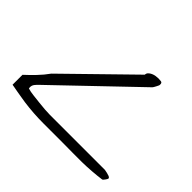

<svg xmlns="http://www.w3.org/2000/svg" viewBox="-118 -701 883 883"><g transform="rotate(45 324.0 -259.5)"><path d="M15.6 -88.9Q39.1 -110.4 63 -135.3Q86.9 -160.2 105.5 -186.5L413.1 -487.3Q413.1 -496.1 419.4 -502.4Q425.8 -508.8 434.6 -512.7Q443.4 -516.6 453.1 -518.1Q462.9 -519.5 470.7 -519.5Q478.5 -519.5 487.3 -518.1Q496.1 -516.6 495.1 -502.9Q495.1 -500 492.7 -495.6Q490.2 -491.2 487.8 -485.8Q485.4 -480.5 482.4 -476.1Q479.5 -471.7 478.5 -470.7L105.5 -113.3Q94.7 -103.5 87.4 -94.2Q80.1 -85 80.1 -73.2Q80.1 -71.3 80.6 -68.4Q81.1 -65.4 81.1 -65.4Q96.7 -60.5 118.2 -58.1Q139.6 -55.7 161.1 -53.2Q182.6 -50.8 202.1 -49.3Q221.7 -47.9 234.4 -47.9Q248 -47.9 275.9 -47.9Q303.7 -47.9 338.9 -47.9Q374 -47.9 413.1 -47.9Q452.1 -47.9 487.3 -47.9Q522.5 -47.9 550.3 -47.9Q578.1 -47.9 592.8 -47.9Q595.7 -47.9 607.9 -44.9Q620.1 -42 625 -40Q627 -39.1 629.9 -36.6Q632.8 -34.2 632.8 -32.2Q632.8 -28.3 627 -20Q621.1 -11.7 616.2 -7.8Q587.9 -3.9 556.2 -1.5Q524.4 1 492.7 1.5Q460.9 2 430.2 1.5Q399.4 1 373 1Q309.6 1 243.2 1Q176.8 1 113.3 -7.8Q102.5 -9.8 85.9 -12.2Q69.3 -14.6 53.7 -17.6Q38.1 -20.5 26.9 -22.5Q15.6 -24.4 15.6 -24.4Z"/></g></svg>

Font: Cedarville Cursive
Style: Regular
Weight: 400
Designer: Kimberly Geswein
Foundry: Kimberly Geswein
Version: Version 1.001 2010